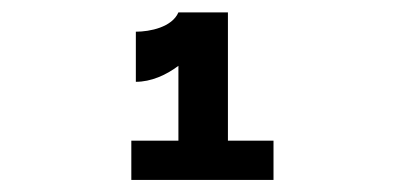

<svg xmlns="http://www.w3.org/2000/svg" viewBox="-20 -848 660 318"><path d="M205 -795.5V-712.5C230 -712.5 255 -723.5 275.5 -739V-615H197.5V-550H433V-615H357.5V-827.5H275.5C265 -803 228.5 -795.5 205 -795.5Z"/></svg>

Font: Monaspace Neon ExtraBold
Style: Regular
Weight: 800
Designer: Riley Cran & the Lettermatic Team
Foundry: Lettermatic
Version: Version 1.200 (Monaspace Neon)